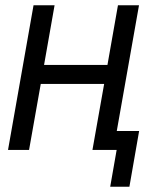

<svg xmlns="http://www.w3.org/2000/svg" viewBox="-20 -570 640 730"><path d="M187.5 -550 147.5 -323H388.5L428.5 -550H508.5L424 -72H509L472 140H399L423.5 0H331.5L376 -251H135L90.5 0H10.5L107.5 -550Z"/></svg>

Font: JuliaMono SemiBoldItalic
Style: Regular
Weight: 600
Italic angle: -9°
Monospace: yes
Designer: cormullion
Foundry: corm
Version: Version 0.049; ttfautohint (v1.8.4)